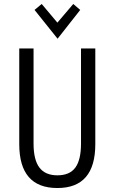

<svg xmlns="http://www.w3.org/2000/svg" viewBox="-20 -937 577 967"><path d="M269 10Q77 10 77 -211V-693H149V-214Q149 -132 178.5 -93Q208 -54 269 -54Q331 -54 359.5 -93Q388 -132 388 -214V-693H460V-211Q460 10 269 10ZM270 -742 154 -887 190 -917 269 -823 349 -917 384 -887Z"/></svg>

Font: Ubuntu Sans Condensed
Style: Regular
Weight: 400
Width: 3
Designer: Dalton Maag Ltd
Foundry: Dalton Maag Ltd
Version: Version 1.006; ttfautohint (v1.8.4.7-5d5b)